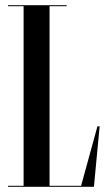

<svg xmlns="http://www.w3.org/2000/svg" viewBox="-20 -720 417 740"><path d="M292.6 -4H171V-696H237V-700H11V-696H71V-4H11V0H342L364 -233H355.5Z"/></svg>

Font: Picaflor 96 pt
Style: Regular
Weight: 400
Designer: Ariel Martín Pérez
Foundry: Tunera Type Foundry
Version: Version 1.000;hotconv 1.0.109;makeotfexe 2.5.65596